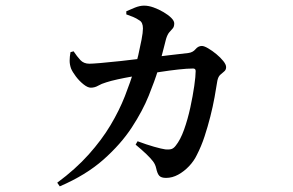

<svg xmlns="http://www.w3.org/2000/svg" viewBox="-20 -600 1040 681"><path d="M183 48Q248 0 294.5 -52Q341 -104 372 -156Q403 -208 423 -259Q443 -310 456 -354Q464 -376 470.5 -404.5Q477 -433 482 -459Q487 -485 487 -499Q487 -521 474 -528Q464 -535 452 -540Q440 -545 428 -549V-560Q441 -566 458.5 -573Q476 -580 491 -580Q507 -580 525 -573.5Q543 -567 560 -557Q577 -547 587.5 -536.5Q598 -526 598 -517Q598 -505 592.5 -499Q587 -493 580.5 -485.5Q574 -478 569 -462Q566 -450 561.5 -432.5Q557 -415 551.5 -394Q546 -373 540 -350Q529 -314 507.5 -260.5Q486 -207 447.5 -148Q409 -89 347 -34Q285 21 192 61ZM569 31Q552 31 545 23.5Q538 16 534 -3Q531 -17 522.5 -28Q514 -39 499.5 -53Q485 -67 461 -87L468 -99Q500 -87 526.5 -79.5Q553 -72 567 -70Q581 -69 588.5 -71.5Q596 -74 603 -83Q620 -104 633 -140.5Q646 -177 655 -218.5Q664 -260 669 -295Q674 -330 674 -348Q674 -357 665 -357Q644 -357 612.5 -353.5Q581 -350 549 -345Q517 -340 491 -336Q474 -333 448 -328.5Q422 -324 397 -318.5Q372 -313 357 -308Q340 -303 328 -296Q316 -289 302 -289Q291 -289 276 -301Q261 -313 249 -329Q237 -345 232 -357Q227 -371 227 -384.5Q227 -398 230 -415L241 -418Q253 -400 265 -387Q277 -374 297 -374Q307 -374 337 -376.5Q367 -379 408 -383.5Q449 -388 493.5 -393.5Q538 -399 579 -404Q620 -409 648 -412Q664 -414 673.5 -425.5Q683 -437 696 -437Q704 -437 718.5 -428.5Q733 -420 747.5 -408Q762 -396 772 -383.5Q782 -371 782 -362Q782 -352 775 -346.5Q768 -341 761 -334.5Q754 -328 751 -314Q747 -288 741 -255Q735 -222 726 -186.5Q717 -151 705.5 -116Q694 -81 678 -50Q668 -29 650.5 -10.5Q633 8 612 19.5Q591 31 569 31Z"/></svg>

Font: Noto Serif KR SemiBold
Style: Regular
Weight: 600
Designer: Ryoko NISHIZUKA 西塚涼子 (kana & ideographs); Frank Grießhammer (Latin, Greek & Cyrillic); Wenlong ZHANG 张文龙 (bopomofo); San
Foundry: Adobe
Version: Version 2.003-H1;hotconv 1.1.1;makeotfexe 2.6.0